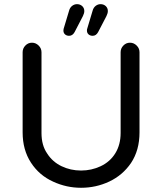

<svg xmlns="http://www.w3.org/2000/svg" viewBox="-20 -893 780 924"><path d="M236.3 -18.6Q168.9 -48.8 128.9 -110.4Q88.9 -171.9 88.9 -255.9V-641.6Q88.9 -660.2 102.1 -673.8Q115.2 -687.5 133.8 -687.5Q152.3 -687.5 166 -673.8Q179.7 -660.2 179.7 -641.6V-252.9Q179.7 -193.4 207 -154.3Q232.4 -114.3 275.9 -93.3Q319.3 -72.3 370.1 -72.3Q419.9 -72.3 463.9 -92.8Q509.8 -114.3 535.2 -155.8Q560.5 -197.3 560.5 -252.9V-641.6Q560.5 -660.2 573.7 -673.8Q586.9 -687.5 605.5 -687.5Q624 -687.5 637.7 -673.8Q651.4 -660.2 651.4 -641.6V-255.9Q651.4 -169.9 610.4 -108.4Q570.3 -49.8 506.3 -19.5Q442.4 10.7 370.1 10.7Q299.8 10.7 236.3 -18.6ZM285.2 -746.1Q285.2 -752 286.1 -753.9L312.5 -841.8Q316.4 -856.4 327.1 -864.7Q337.9 -873 350.6 -873Q365.2 -873 375.5 -863.8Q385.7 -854.5 385.7 -839.8Q385.7 -829.1 378.9 -815.4L338.9 -738.3Q329.1 -720.7 312.5 -720.7Q300.8 -720.7 293 -727.5Q285.2 -734.4 285.2 -746.1ZM398.4 -746.1Q398.4 -752 399.4 -753.9L425.8 -841.8Q429.7 -856.4 440.4 -864.7Q451.2 -873 463.9 -873Q478.5 -873 488.8 -863.8Q499 -854.5 499 -839.8Q499 -829.1 492.2 -815.4L452.1 -738.3Q442.4 -720.7 425.8 -720.7Q414.1 -720.7 406.2 -727.5Q398.4 -734.4 398.4 -746.1Z"/></svg>

Font: jf-openhuninn-2.1
Style: Regular
Weight: 400
Designer: [Kosugi Maru]
Designed by MOTOYA      

[Varela Round]
Joe Prince (Latin component); Avraham Cornfeld (Hebrew component)
Foundry: justfont Co., Ltd.
Version: 2.1